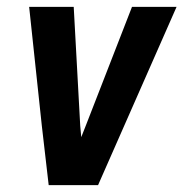

<svg xmlns="http://www.w3.org/2000/svg" viewBox="-20 -540 540 560"><path d="M122 0 102 -173 65 -520H195L214 -173Q215 -165 215.5 -156.5Q216 -148 217 -140Q220 -148 223.5 -156.5Q227 -165 230 -173L365 -520H495L266 0Z"/></svg>

Font: Iosevka SS18 Extrabold
Style: Italic
Weight: 800
Italic angle: -9°
Monospace: yes
Designer: Belleve Invis
Foundry: Belleve Invis
Version: Version 25.1.1; ttfautohint (v1.8.4)